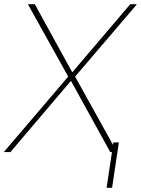

<svg xmlns="http://www.w3.org/2000/svg" viewBox="-31 -731 676 923"><path d="M316.4 -383.3 595.2 -710.9H624.5L625.5 -708.5L330.1 -362.8L512.2 -34.7L514.2 -46.4H540.5L507.8 171.9H481.4L507.3 0H499L310.1 -342.3L19 0H-9.8L-10.7 -2.4L296.9 -362.8L103 -710.9H136.2Z"/></svg>

Font: Roboto-ThinItalic
Style: Italic
Weight: 250
Italic angle: -12°
Designer: Google
Version: Version 1.100141; 2013; ttfautohint (v0.94.14-c901) -l 8 -r 